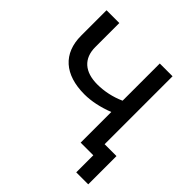

<svg xmlns="http://www.w3.org/2000/svg" viewBox="-217 -875 1201 1201"><g transform="rotate(45 384.0 -274.5)"><path d="M740 -99H635V-700H522V-371C462 -344 399 -331 338 -331C227 -331 164 -386 164 -488V-700H51V-475C51 -318 150 -230 325 -230C386 -230 452 -244 522 -271V0H634V151H740Z"/></g></svg>

Font: Montserrat-Alt1 SemBd
Style: Regular
Weight: 600
Designer: Differentunic
Foundry: Differentunic
Version: Version 7.222